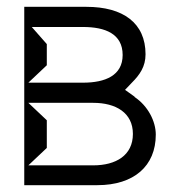

<svg xmlns="http://www.w3.org/2000/svg" viewBox="-20 -571 526 562"><path d="M51 -29H265C372 -29 436 -85 436 -177C436 -216 413 -261 374 -287V-288L346 -308L366 -329C389 -352 406 -376 406 -412C406 -504 340 -551 233 -551H51ZM63 -87 117 -138V-219L63 -270H253C319 -270 369 -241 369 -179C369 -116 319 -87 253 -87ZM63 -329 117 -380V-442L73 -492H223C288 -492 339 -472 339 -410C339 -350 288 -329 223 -329Z"/></svg>

Font: Charger Static
Style: Regular
Weight: 1000
Designer: Jasper
Foundry: KineticPlasma Fonts/Cannot Into Space Fonts
Version: Version 1.1